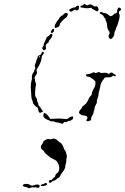

<svg xmlns="http://www.w3.org/2000/svg" viewBox="-20 -634 654 1006"><path d="M106 331Q112 328 123.5 330Q135 332 140 336Q146 342 166 334Q176 331 182 334Q191 338 187 345Q183 353 173 349Q169 346 164 347.5Q159 349 153 347.5Q147 346 142 349Q132 355 125 349Q121 346 115 346Q113 346 109 344.5Q105 343 102 341.5Q99 340 99 338Q99 335 106 331ZM212 328Q218 322 225 327Q231 332 219 338Q214 340 206 340.5Q198 341 195 340Q191 337 198 333Q201 331 204 331Q209 331 212 328ZM252 94Q266 87 284 104Q294 114 296.5 114Q299 114 305.5 123.5Q312 133 313 139Q314 145 317 149Q328 165 328 175Q328 179 330 180.5Q332 182 330 188.5Q328 195 327.5 208Q327 221 324.5 225.5Q322 230 322 238Q322 251 304 273Q299 279 295.5 287.5Q292 296 286.5 298Q281 300 275 306Q269 312 262 313Q255 314 252 318Q244 327 238 322Q233 318 239 311Q242 307 246.5 309Q251 311 252.5 307Q254 303 261.5 297.5Q269 292 269 289Q269 285 273.5 278.5Q278 272 282 271Q286 269 289 258Q292 247 290 240Q289 231 283.5 220.5Q278 210 273 207Q253 195 250 195Q248 195 241 189Q234 183 223.5 174.5Q213 166 212 161.5Q211 157 206 154Q201 151 197 146Q190 136 200 122Q205 117 205 112Q205 106 224 96Q231 93 238.5 95Q246 97 252 94ZM208 -35Q209 -41 210 -42Q211 -43 214 -42Q219 -41 231 -29Q234 -26 238 -19L243 -11L265 -12Q287 -13 290 -13Q292 -13 298.5 -12.5Q305 -12 311.5 -11.5Q318 -11 323.5 -10.5Q329 -10 330 -10Q331 -9 335 -12Q349 -24 359 -24Q362 -24 362.5 -23Q363 -22 363 -17Q363 -9 357.5 -7Q352 -5 352 -3Q352 -1 344 -1Q336 -1 333 3Q328 8 322 5Q319 3 313.5 9Q308 15 307 15Q306 15 297 11.5Q288 8 281.5 8Q275 8 266 4Q257 0 254 2Q247 4 242 -1Q239 -3 230 -6Q212 -13 208 -23Q206 -28 208 -35ZM460 -251Q473 -258 477 -253Q480 -249 489 -254Q500 -259 508 -252Q510 -251 523 -252.5Q536 -254 544 -250L551 -246L555 -250Q559 -255 564.5 -254Q570 -253 573.5 -249Q577 -245 579 -245Q586 -245 586 -238Q586 -231 578 -236Q575 -238 573.5 -238Q572 -238 567 -233Q561 -228 546.5 -229Q532 -230 528.5 -226.5Q525 -223 525 -221.5Q525 -220 520 -215Q516 -211 511 -200.5Q506 -190 506 -185Q506 -181 501 -162.5Q496 -144 496 -140Q497 -130 489 -112Q486 -107 487.5 -103Q489 -99 486 -93Q474 -71 475 -65Q476 -59 473.5 -56.5Q471 -54 470 -44.5Q469 -35 465 -31Q458 -22 458 -14Q458 -1 444 1Q436 2 434 0Q431 -4 437 -13Q441 -18 435 -23.5Q429 -29 419 -29Q411 -29 403 -34Q395 -39 395 -41Q392 -50 403 -61Q409 -68 410 -72Q411 -76 421.5 -83.5Q432 -91 434.5 -96.5Q437 -102 441 -108Q445 -114 445 -117.5Q445 -121 453 -129Q461 -137 461 -142Q461 -153 475 -176Q480 -185 480 -196V-207L472 -215Q464 -222 462.5 -222Q461 -222 456 -227Q451 -232 442.5 -232Q434 -232 432 -236Q430 -242 431.5 -243.5Q433 -245 441 -246Q451 -246 460 -251ZM199 -359Q201 -363 204.5 -363Q208 -363 209 -360Q210 -357 208 -352Q206 -347 203 -345Q199 -342 198 -331.5Q197 -321 195 -314Q186 -290 176 -276Q169 -266 172 -261Q176 -252 171 -245Q168 -241 163.5 -232.5Q159 -224 162 -221Q165 -218 164 -212.5Q163 -207 166.5 -201Q170 -195 168 -187.5Q166 -180 165 -165Q163 -149 164 -136Q166 -125 170.5 -120Q175 -115 174 -110.5Q173 -106 177 -99Q181 -92 181 -86Q181 -80 185.5 -77.5Q190 -75 191.5 -71Q193 -67 199 -59.5Q205 -52 205 -50Q205 -50 203 -48.5Q201 -47 199 -46Q197 -45 194 -44Q191 -43 190 -43Q183 -43 180 -59Q179 -70 173 -73Q171 -74 167 -77Q163 -80 159.5 -84Q156 -88 154 -91.5Q152 -95 152 -98.5Q152 -102 148 -111Q144 -120 144 -132.5Q144 -145 142.5 -158.5Q141 -172 141 -175Q141 -198 145 -211Q149 -224 147 -228Q146 -233 148.5 -241.5Q151 -250 154 -253Q159 -257 159.5 -263.5Q160 -270 163 -272Q167 -275 163 -286Q161 -291 165 -299.5Q169 -308 170 -315Q171 -322 174.5 -326.5Q178 -331 177.5 -336Q177 -341 183 -343Q197 -348 197 -354Q197 -356 199 -359ZM189 -336Q189 -338 187.5 -339.5Q186 -341 185 -339Q183 -338 184 -335.5Q185 -333 186 -333Q189 -333 189 -336ZM248 -457Q258 -457 252 -441L243 -428Q237 -422 237 -419Q237 -417 234 -412.5Q231 -408 230 -408Q227 -408 223 -402.5Q219 -397 219 -394Q219 -391 221 -386Q224 -378 215 -372Q210 -369 206 -373Q197 -380 206 -392Q210 -397 209 -400Q208 -403 216 -419Q224 -435 224 -437Q224 -439 232 -444Q240 -449 242.5 -453Q245 -457 248 -457ZM254 -480Q258 -485 261.5 -482Q265 -479 263 -473Q262 -467 257.5 -463.5Q253 -460 249 -462Q241 -465 254 -480ZM326 -566Q333 -566 334.5 -563.5Q336 -561 334 -553Q331 -544 323.5 -539.5Q316 -535 313 -531.5Q310 -528 301.5 -519.5Q293 -511 293 -504.5Q293 -498 288.5 -494.5Q284 -491 281 -491Q278 -491 274.5 -488.5Q271 -486 268.5 -488.5Q266 -491 266.5 -497.5Q267 -504 271 -509Q274 -513 276.5 -518.5Q279 -524 284.5 -530Q290 -536 290 -537Q290 -540 296 -546Q302 -552 304 -552Q307 -552 310 -555.5Q313 -559 316.5 -562.5Q320 -566 326 -566ZM597 -589Q602 -599 611 -591Q615 -588 614 -583.5Q613 -579 608 -577Q598 -572 606 -558Q608 -553 606 -541Q604 -529 599.5 -516.5Q595 -504 595 -501.5Q595 -499 592 -495.5Q589 -492 588 -485.5Q587 -479 583 -472.5Q579 -466 579 -457Q579 -448 574.5 -442.5Q570 -437 568 -434Q566 -430 560.5 -430Q555 -430 552 -435Q546 -442 552 -454Q557 -464 551 -471Q541 -484 541 -502Q541 -513 537 -520Q533 -527 533 -532Q533 -537 529.5 -539Q526 -541 523 -548Q520 -555 512 -559Q500 -564 503 -569Q504 -571 509.5 -571Q515 -571 517 -569Q521 -566 524 -566Q537 -566 550 -555Q557 -549 558 -549Q562 -549 568.5 -552.5Q575 -556 576 -559Q578 -563 582 -563Q586 -563 588 -564Q594 -568 594 -577Q594 -582 597 -589ZM383 -603Q394 -608 394 -596Q394 -586 389 -582Q384 -578 378 -581Q370 -585 366 -580Q358 -573 351 -573Q349 -573 347 -574.5Q345 -576 343.5 -578Q342 -580 343 -582Q343 -585 353.5 -590Q364 -595 369 -595Q374 -594 377 -598Q380 -602 383 -603ZM428 -610Q436 -603 444 -609Q449 -612 456 -610.5Q463 -609 467 -605Q474 -598 482 -601Q490 -604 495 -591Q498 -584 495 -579Q492 -574 487.5 -575Q483 -576 476.5 -580.5Q470 -585 467 -585Q464 -585 461.5 -589.5Q459 -594 455 -593Q448 -591 436 -591Q424 -591 422 -592Q418 -594 410 -594Q402 -594 401.5 -597.5Q401 -601 404 -603.5Q407 -606 411 -606Q416 -606 418 -610Q420 -614 421.5 -614Q423 -614 428 -610Z"/></svg>

Font: TT2020 Style D
Style: Italic
Weight: 400
Italic angle: -15°
Version: Version 0.2.000